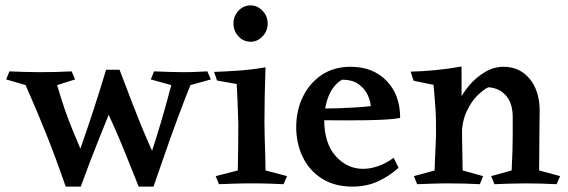

<svg xmlns="http://www.w3.org/2000/svg" viewBox="-20 -684 2111 713"><path d="M246 -419 259 -389 192 -368Q208 -314 221.5 -275Q235 -236 251.5 -196.5Q268 -157 291 -102Q292 -92 285 -73.5Q278 -55 267 -36Q256 -17 244.5 -4Q233 9 224 9Q204 -49 186.5 -96Q169 -143 152 -185.5Q135 -228 116.5 -272Q98 -316 75 -368L3 -389L15 -419Q42 -418 69.5 -417Q97 -416 128 -416Q190 -416 246 -419ZM374 -425H424L421 -348Q383 -257 347 -167Q311 -77 280 9H224Q250 -52 276.5 -126.5Q303 -201 328 -278Q353 -355 374 -425ZM424 -425Q450 -356 471.5 -300.5Q493 -245 514 -194.5Q535 -144 561 -89Q562 -78 555 -62Q548 -46 537 -29.5Q526 -13 514.5 -2Q503 9 495 9Q469 -56 447.5 -109.5Q426 -163 404.5 -211.5Q383 -260 359 -311ZM750 -419 763 -389 687 -368Q660 -300 637.5 -239Q615 -178 594 -117.5Q573 -57 550 9H495Q530 -75 560 -171.5Q590 -268 616 -368L540 -389L552 -419Q583 -418 608 -417Q633 -416 660 -416Q688 -416 707 -417Q726 -418 750 -419Z M966 -434Q964 -377 963 -326.5Q962 -276 962 -228Q962 -204 963 -172Q964 -140 965 -108Q966 -76 966 -51L1046 -30L1033 0Q1006 -1 981 -2Q956 -3 914 -3Q874 -3 848.5 -2Q823 -1 793 0L781 -30L863 -51Q864 -100 864.5 -141Q865 -182 865 -226Q864 -249 863.5 -268Q863 -287 862 -311Q861 -335 859 -372L786 -385L775 -417Q809 -418 861.5 -421.5Q914 -425 966 -434ZM911 -529Q884 -529 865.5 -549Q847 -569 847 -597Q847 -624 865.5 -644Q884 -664 911 -664Q936 -664 955 -644Q974 -624 974 -597Q974 -569 955 -549Q936 -529 911 -529Z M1282 -436Q1365 -436 1415.5 -384Q1466 -332 1466 -246Q1445 -242 1411 -240Q1377 -238 1337 -237.5Q1297 -237 1259 -237Q1216 -237 1185 -237.5Q1154 -238 1152 -238V-282Q1159 -281 1182 -281Q1205 -281 1236.5 -282Q1268 -283 1300 -285Q1332 -287 1357 -290Q1356 -307 1346 -330Q1336 -353 1313 -370.5Q1290 -388 1250 -388Q1217 -368 1200.5 -327.5Q1184 -287 1184 -239Q1184 -152 1226.5 -104.5Q1269 -57 1328 -57Q1355 -57 1384 -67Q1413 -77 1442 -98L1460 -61Q1426 -30 1383.5 -10.5Q1341 9 1289 9Q1223 9 1176 -20.5Q1129 -50 1104.5 -100.5Q1080 -151 1080 -212Q1080 -274 1105 -325Q1130 -376 1175 -406Q1220 -436 1282 -436Z M1850 -436Q1909 -436 1945.5 -393Q1982 -350 1984 -280Q1984 -228 1983 -170.5Q1982 -113 1982 -51L2060 -30L2047 0Q1989 -3 1931 -3Q1899 -3 1872.5 -2Q1846 -1 1816 0L1804 -30L1880 -51Q1882 -92 1883 -121.5Q1884 -151 1884 -180.5Q1884 -210 1884 -249Q1884 -300 1859.5 -328.5Q1835 -357 1794 -360Q1779 -354 1755 -331.5Q1731 -309 1713 -270.5Q1695 -232 1695 -179L1659 -223Q1662 -260 1678.5 -297Q1695 -334 1721.5 -365.5Q1748 -397 1781 -416.5Q1814 -436 1850 -436ZM1694 -437Q1694 -403 1694 -382Q1694 -361 1694 -341Q1694 -321 1694 -290L1698 -51L1774 -30L1762 0Q1705 -3 1647 -3Q1613 -3 1586.5 -2Q1560 -1 1529 0L1517 -30L1594 -51Q1595 -95 1597.5 -137.5Q1600 -180 1599 -223Q1599 -248 1598 -267Q1597 -286 1595 -309Q1593 -332 1590 -369L1516 -384L1505 -418Q1548 -419 1596 -423.5Q1644 -428 1694 -437Z"/></svg>

Font: Ruwudu Medium
Style: Regular
Weight: 500
Designer: Becca Hirsbrunner Spalinger
Foundry: SIL International
Version: Version 3.000